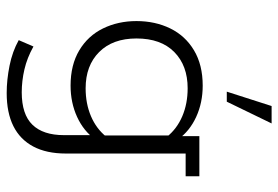

<svg xmlns="http://www.w3.org/2000/svg" viewBox="-149 -502 832 574"><g transform="rotate(90 267.0 -215.0)"><path d="M258 181Q219 181 176.5 172.5Q134 164 100 145L119 101Q153 120 187.5 128Q222 136 256 136Q322 136 353 104Q384 72 384 10V-75L397 -84Q372 -49 329.5 -29.5Q287 -10 236 -10Q174 -10 130.5 -36Q87 -62 65 -107Q43 -152 43 -207Q43 -263 65 -308Q87 -353 130.5 -379Q174 -405 236 -405Q287 -405 329.5 -385.5Q372 -366 397 -331L387 -332V-395H507V-354H439V4Q439 62 418 101.5Q397 141 357 161Q317 181 258 181ZM244 -55Q290 -55 327.5 -71Q365 -87 389 -117L385 -93V-319L389 -298Q365 -328 327.5 -344Q290 -360 244 -360Q176 -360 135.5 -320Q95 -280 95 -207Q95 -136 135.5 -95.5Q176 -55 244 -55ZM254 -477 297 -611H349L284 -477Z"/></g></svg>

Font: Rokkitt SemiBold Light
Style: Regular
Weight: 300
Version: Version 3.103